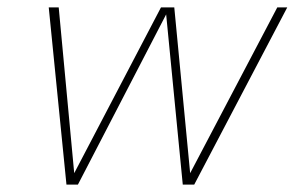

<svg xmlns="http://www.w3.org/2000/svg" viewBox="-20 -500 806 520"><path d="M112 -480H139L181 -31L416 -480H452L495 -31L731 -480H758L506 0H475L430 -461L191 0H160Z"/></svg>

Font: Prompt Thin
Style: Italic
Weight: 250
Italic angle: -12°
Designer: Katatrad Team
Foundry: CadsonDemak
Version: Version 1.001